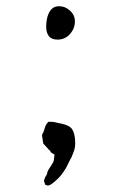

<svg xmlns="http://www.w3.org/2000/svg" viewBox="-20 -467 382 607"><path d="M162.1 -341.8Q142.6 -341.8 134.3 -353Q126 -364.3 126 -381.8Q126 -390.6 127.4 -401.9Q128.9 -413.1 133.3 -423.3Q137.7 -433.6 145.5 -440.4Q153.3 -447.3 167 -447.3Q186.5 -447.3 201.7 -433.1Q216.8 -418.9 216.8 -399.4Q216.8 -377 201.2 -359.4Q185.5 -341.8 162.1 -341.8ZM152.3 23.4Q152.3 20.5 145.5 17.6Q139.6 14.6 139.6 11.7Q138.7 9.8 137.7 8.8Q133.8 5.9 132.8 4.9Q131.8 2.9 131.8 2.9Q130.9 2 128.9 0Q123 -5.9 117.2 -12.7Q116.2 -14.6 114.3 -29.3Q112.3 -38.1 113.3 -42Q118.2 -48.8 120.1 -57.6Q123 -68.4 126 -73.2Q131.8 -82 133.8 -82H135.7Q149.4 -82 151.4 -81.1Q158.2 -79.1 164.1 -78.1Q199.2 -72.3 208 -58.6Q217.8 -43 217.8 -14.6Q217.8 -2 214.8 7.8Q207 28.3 206.1 30.3Q201.2 38.1 197.3 46.9Q189.5 63.5 188.5 64.5Q185.5 69.3 179.2 78.6Q172.9 87.9 164.1 96.7Q155.3 105.5 146.5 112.3Q134.8 121.1 129.9 119.1L127 118.2H126H125Q123 118.2 121.1 111.3Q119.1 106.4 119.1 104.5Q119.1 103.5 120.1 100.6Q120.1 98.6 122.1 95.7V93.8Q128.9 85.9 129.9 77.1Q130.9 72.3 141.6 56.6Q150.4 43.9 150.4 38.1Q152.3 25.4 152.3 23.4Z"/></svg>

Font: ToneOZ-YinPZ-Tsuipita-TC
Style: Regular
Weight: 400
Designer: ÂÆ£ÂøóÂáåJeffrey Xuan(jeffreyx@gmail.com, ToneOZ.com) ÈòøÂù§(cjkFonts)
Foundry: ToneOZ
Version: Version 0.24071